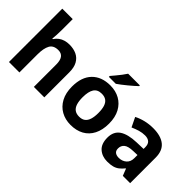

<svg xmlns="http://www.w3.org/2000/svg" viewBox="-27 -1345 1935 1935"><g transform="rotate(45 940.0 -378.0)"><path d="M227 -605Q227 -565 224.5 -528Q222 -491 220 -476H228Q246 -504 270 -521.5Q294 -539 323.5 -547.5Q353 -556 386 -556Q445 -556 489 -535Q533 -514 557.5 -470Q582 -426 582 -356V0H433V-319Q433 -378 411.5 -407.5Q390 -437 345 -437Q278 -437 252.5 -390.5Q227 -344 227 -257V0H78V-760H227Z M1231 -273.8Q1231 -183 1198.5 -119.5Q1166 -56 1106.3 -23Q1046.7 10 964.6 10Q889 10 829.7 -23.1Q770.4 -56.2 736.2 -119.8Q702 -183.4 702 -274Q702 -410 773 -483Q844 -556 968 -556Q1045.4 -556 1104.2 -523Q1163 -490 1197 -427.3Q1231 -364.5 1231 -273.8ZM854 -273.8Q854 -220 865.5 -183.5Q877 -147 902 -128.5Q927 -110 967 -110Q1007 -110 1031.5 -128.5Q1056 -147 1067.5 -183.5Q1079 -220 1079 -273.6Q1079 -328 1067.5 -364Q1056 -400 1031 -418Q1006.1 -436 966.3 -436Q907 -436 880.5 -395.5Q854 -355 854 -273.8ZM1178 -756Q1164 -742 1141 -722Q1118 -702 1091.5 -680Q1065 -658 1039.5 -638.5Q1014 -619 995 -606H896V-619Q912 -638 933.5 -663.5Q955 -689 976 -716.5Q997 -744 1011 -766H1178Z M1578 -557Q1688 -557 1746.5 -509.5Q1805 -462 1805 -364V0H1701L1672 -74H1668Q1645 -45 1620.5 -26Q1596 -7 1564.5 1.5Q1533 10 1487 10Q1414 10 1366 -32.5Q1318 -75 1318 -163Q1318 -250 1379 -291.5Q1440 -333 1562 -337L1657 -340V-364Q1657 -407 1634.5 -427Q1612 -447 1572 -447Q1532 -447 1494 -435.5Q1456 -424 1418 -407L1369 -508Q1413 -531 1466.5 -544Q1520 -557 1578 -557ZM1599 -251Q1527 -249 1499 -225Q1471 -201 1471 -162Q1471 -128 1491 -113.5Q1511 -99 1543 -99Q1591 -99 1624 -127.5Q1657 -156 1657 -208V-253Z"/></g></svg>

Font: Noto Sans Thaana
Style: Regular
Weight: 400
Designer: Monotype Design Team
Foundry: Monotype Imaging Inc.
Version: Version 2.001